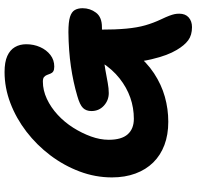

<svg xmlns="http://www.w3.org/2000/svg" viewBox="-30 -718 862 842"><g transform="rotate(-90 401.0 -297.0)"><path d="M703 114Q668 114 645.5 97.5Q623 81 603 47Q591 27 581 0.5Q571 -26 562 -64Q553 -102 547 -158L592 -138Q550 -85 500.5 -52.5Q451 -20 397.5 -5Q344 10 288 10Q231 10 186 -7Q141 -24 109.5 -56Q78 -88 61 -134Q44 -180 44 -237Q44 -310 70 -379Q96 -448 141 -507.5Q186 -567 244.5 -612Q303 -657 370 -682.5Q437 -708 506 -708Q550 -708 576.5 -696Q603 -684 615.5 -662.5Q628 -641 628 -613Q628 -580 615.5 -552Q603 -524 581 -507Q559 -490 530 -490Q516 -490 509 -494.5Q502 -499 499 -507Q496 -515 493 -522.5Q490 -530 484 -535Q478 -540 464 -540Q426 -540 388.5 -522.5Q351 -505 318.5 -475Q286 -445 262 -407Q238 -369 223.5 -329Q209 -289 209 -251Q209 -195 233 -168Q257 -141 301 -141Q349 -141 393.5 -156.5Q438 -172 478 -203.5Q518 -235 548 -282Q567 -308 589.5 -317.5Q612 -327 644 -327Q669 -327 680.5 -318.5Q692 -310 692 -291Q692 -221 696.5 -173.5Q701 -126 711 -91Q721 -56 737 -22Q748 1 753 14.5Q758 28 760 37.5Q762 47 762 58Q762 85 745.5 99.5Q729 114 703 114ZM414 -251Q382 -251 358.5 -272.5Q335 -294 335 -327Q335 -350 348.5 -364Q362 -378 401 -389Q462 -407 530.5 -417Q599 -427 681 -428Q726 -428 748 -421Q770 -414 778 -400Q786 -386 786 -366Q786 -333 766.5 -307Q747 -281 703 -281Q640 -281 594.5 -276.5Q549 -272 516 -266Q483 -260 458.5 -255.5Q434 -251 414 -251Z"/></g></svg>

Font: Shantell Sans Light
Style: Bold
Weight: 700
Version: Version 1.011;[c5ecc13dd]